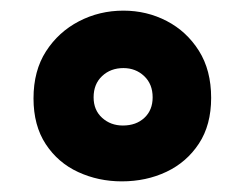

<svg xmlns="http://www.w3.org/2000/svg" viewBox="-20 -787 460 361"><path d="M209 -446Q165 -446 127 -463.5Q89 -481 66 -516Q43 -551 43 -602Q43 -654 66.5 -690.5Q90 -727 128.5 -747Q167 -767 212 -767Q256 -767 293.5 -747.5Q331 -728 354 -691.5Q377 -655 377 -603Q377 -552 354 -517Q331 -482 293 -464Q255 -446 209 -446ZM211 -551Q236 -551 251.5 -565.5Q267 -580 267 -604Q267 -629 251 -644Q235 -659 212 -659Q188 -659 172 -644Q156 -629 156 -604Q156 -580 172 -565.5Q188 -551 211 -551Z"/></svg>

Font: Onest ExtraBold
Style: Regular
Weight: 800
Designer: Dmitri Voloshin, Andrey Kudryavtsev
Foundry: Dmitri Voloshin, Andrey Kudryavtsev
Version: Version 1.000;gftools[0.9.33]